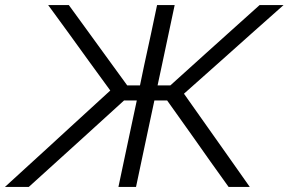

<svg xmlns="http://www.w3.org/2000/svg" viewBox="-40 -733 1132 753"><path d="M-20.5 0Q13 -30.5 57 -70.8Q101 -111 147 -153Q192.5 -195 232.5 -231.5L392.5 -378L308 -494Q269.5 -547.5 230 -602Q190.5 -656 149 -713H230Q271.5 -655.5 303.5 -612Q335 -568.5 367 -524.5L459 -398H509L525 -475Q539.5 -541 551.5 -597Q563 -653 576 -713H645Q632.5 -653 620.5 -597.5Q608.5 -541.5 594.5 -475L578 -398H628L766.5 -523Q817 -568 865.5 -612Q914 -655.5 978 -713H1072Q1007.5 -656 947 -602L826 -494L681.5 -365.5L776.5 -231Q802.5 -194 832 -152.5Q861.5 -110.5 889.5 -71Q917.5 -31 939.5 0H856.5Q818 -53.5 785.5 -99.2Q753 -145 721.5 -190L615.5 -339H565.5L543.5 -236Q529.5 -170.5 517.8 -115Q506 -59.5 493.5 0H424.5Q437 -59.5 448.8 -115Q460.5 -170.5 474.5 -236L496.5 -339H446.5L285.5 -192.5Q234.5 -146.5 183.2 -99.8Q132 -53 73 0Z"/></svg>

Font: Heraclito Light
Style: Italic
Weight: 300
Italic angle: -12°
Designer: Kostas Bartsokas (font) & Cristiano Sobral (main changes)
Foundry: Kostas Bartsokas (font) & Cristiano Sobral (main changes)
Version: Version 1.00;July 8, 2020;FontCreator 13.0.0.2655 64-bit